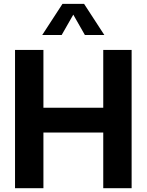

<svg xmlns="http://www.w3.org/2000/svg" viewBox="-20 -997 777 1017"><path d="M210 0H59.6V-732.4H210V-426.3H526.9V-732.4H677.2V0H526.9V-294.9H210ZM532.7 -811.5H429.7L368.2 -919.4L306.6 -811.5H203.6L311 -976.6H425.3Z"/></svg>

Font: Kumbh Sans
Style: Bold
Weight: 700
Version: Version 1.005